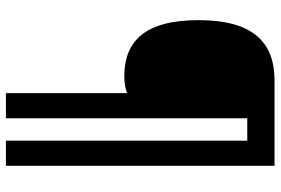

<svg xmlns="http://www.w3.org/2000/svg" viewBox="-166 -634 927 634"><g transform="rotate(90 297.0 -316.5)"><path d="M527 127V-760H245C121 -760 46 -691 46 -509C46 -333 115 -264 231 -264C254 -264 270 -267 287 -273V127H370V-670H444V127Z"/></g></svg>

Font: Noto Sans Lao SemiCondensed ExtraBold
Style: Regular
Weight: 800
Width: 4
Designer: Monotype Design Team
Foundry: Monotype Imaging Inc.
Version: Version 2.003